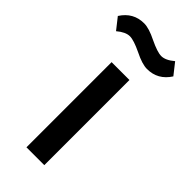

<svg xmlns="http://www.w3.org/2000/svg" viewBox="-281 -783 829 829"><g transform="rotate(45 133.0 -369.0)"><path d="M187 0H78V-520H187ZM207 -607Q177 -607 129 -631Q79 -655 55 -655Q29 -655 -3 -628L-44 -680Q-7 -738 59 -738Q89 -738 137 -714Q187 -690 211 -690Q237 -690 269 -717L310 -665Q273 -607 207 -607Z"/></g></svg>

Font: IBM Plex Sans Medm
Style: Regular
Weight: 500
Designer: Mike Abbink, Paul van der Laan, Pieter van Rosmalen
Foundry: Bold Monday
Version: Version 3.005